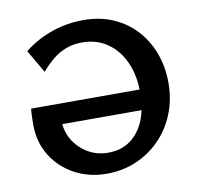

<svg xmlns="http://www.w3.org/2000/svg" viewBox="-77 -752 876 845"><g transform="rotate(-10 361.0 -329.0)"><path d="M334 13Q255 13 191 -21.5Q127 -56 89.5 -116.5Q52 -177 52 -254Q52 -273 52.5 -291Q53 -309 55 -327L181 -300Q179 -292 178 -279Q177 -266 177 -256Q177 -205 201.5 -164.5Q226 -124 266.5 -100.5Q307 -77 356 -77Q414 -77 455 -106.5Q496 -136 518 -189Q540 -242 540 -314Q540 -391 513.5 -449.5Q487 -508 439 -541.5Q391 -575 326 -575Q286 -575 253.5 -562.5Q221 -550 194 -528Q167 -506 142 -476L82 -579Q120 -609 163 -629.5Q206 -650 253 -660.5Q300 -671 348 -671Q422 -671 481.5 -645Q541 -619 583 -573Q625 -527 647.5 -466Q670 -405 670 -335Q670 -260 644.5 -196.5Q619 -133 573 -86Q527 -39 466 -13Q405 13 334 13ZM121 -236 55 -327H586V-236Z"/></g></svg>

Font: Ysabeau
Style: Bold
Weight: 700
Designer: Christian Thalmann (Catharsis Fonts)
Version: Version 2.000;gftools[0.9.27.dev2+g8671c4b]